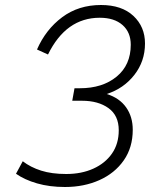

<svg xmlns="http://www.w3.org/2000/svg" viewBox="-20 -740 640 768"><path d="M240 8Q178 8 128 -6.5Q78 -21 44 -45L71 -95Q102 -71 144.5 -57.5Q187 -44 245 -44Q306 -44 353.5 -65.5Q401 -87 428 -126Q455 -165 455 -219Q455 -278 414 -307.5Q373 -337 308 -337H269L278 -387H299Q390 -387 446.5 -433.5Q503 -480 503 -561Q503 -611 470 -640Q437 -669 379 -669Q244 -669 172 -522L128 -542Q163 -622 228.5 -671Q294 -720 384 -720Q467 -720 513.5 -676.5Q560 -633 560 -566Q560 -495 517.5 -440.5Q475 -386 407 -364Q458 -348 484.5 -310.5Q511 -273 511 -221Q511 -150 475 -98.5Q439 -47 377.5 -19.5Q316 8 240 8Z"/></svg>

Font: Livvic Light
Style: Italic
Weight: 300
Italic angle: -10°
Designer: Jacques Le Bailly, Baron von Fonthausen
Version: Version 1.001; ttfautohint (v1.8.2)